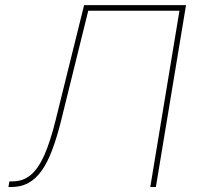

<svg xmlns="http://www.w3.org/2000/svg" viewBox="-20 -748 798 768"><path d="M13.7 0 17.6 -22.5H29.8Q71.8 -22.5 102.3 -47.6Q132.8 -72.8 156.7 -126.2Q180.7 -179.7 201.7 -264.2L316.4 -727.5H724.1L603.5 0H581.1L697.8 -705.1H333L223.6 -262.2Q207 -196.3 188.2 -146.7Q169.4 -97.2 146.2 -64.7Q123 -32.2 93.5 -16.1Q64 0 25.9 0Z"/></svg>

Font: Inter 16pt Thin
Style: Italic
Weight: 250
Italic angle: -9.3988°
Version: Version 4.001;git-66647c0bb